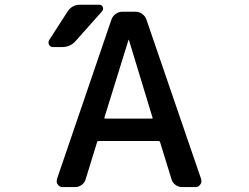

<svg xmlns="http://www.w3.org/2000/svg" viewBox="-20 -803 1040 802"><path d="M416 -311.5Q415 -307.6 419.9 -307.6H613.3Q618.2 -307.6 617.2 -311.5L518.6 -635.7Q518.6 -636.7 517.6 -636.7Q516.6 -636.7 516.6 -635.7ZM261.7 -753.9Q280.3 -783.2 314.5 -783.2H394.5Q405.3 -783.2 409.2 -773.9Q413.1 -764.6 407.2 -756.8L296.9 -632.8Q274.4 -606.4 240.2 -606.4H201.2Q190.4 -606.4 184.6 -616.2Q182.6 -621.1 182.6 -626Q182.6 -630.9 185.5 -635.7ZM242.2 -21.5Q228.5 -21.5 221.7 -32.2Q216.8 -38.1 216.8 -45.9Q216.8 -49.8 217.8 -54.7L445.3 -720.7Q450.2 -735.4 462.9 -744.6Q475.6 -753.9 490.2 -753.9H546.9Q561.5 -753.9 574.2 -744.6Q586.9 -735.4 591.8 -720.7L820.3 -54.7Q821.3 -49.8 821.3 -45.9Q821.3 -38.1 816.4 -32.2Q809.6 -21.5 796.9 -21.5H740.2Q725.6 -21.5 712.9 -30.8Q700.2 -40 696.3 -54.7L648.4 -210Q647.5 -213.9 642.6 -213.9H390.6Q386.7 -213.9 385.7 -210L337.9 -54.7Q334 -40 321.3 -30.8Q308.6 -21.5 293 -21.5Z"/></svg>

Font: Gen Jyuu Gothic L Monospace Medium
Style: Regular
Weight: 500
Designer: [Source Han Sans]
Ryoko NISHIZUKA  (kana & ideographs); Paul D. Hunt (Latin, Greek & Cyrillic); Wenlong ZHANG  (bopomofo
Version: Version 1.002.20150607